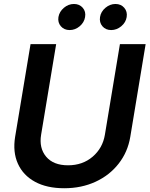

<svg xmlns="http://www.w3.org/2000/svg" viewBox="-20 -954 767 985"><path d="M595.2 -727.5H727.1L648.4 -252Q635.3 -173.8 588.6 -114.3Q542 -54.7 470 -21.5Q397.9 11.7 309.6 11.7Q220.2 11.7 159.4 -21.5Q98.6 -54.7 71.8 -114.3Q44.9 -173.8 57.6 -252L136.7 -727.5H268.1L190.9 -262.7Q179.7 -194.3 216.8 -150.1Q253.9 -106 329.1 -106Q403.8 -106 455.3 -150.1Q506.8 -194.3 518.1 -262.7ZM337.4 -799.8Q309.1 -799.8 292.2 -819.3Q275.4 -838.9 279.8 -866.7Q284.7 -894.5 307.9 -914.1Q331.1 -933.6 359.4 -933.6Q387.7 -933.6 404.5 -914.1Q421.4 -894.5 416.5 -866.7Q412.1 -838.9 388.9 -819.3Q365.7 -799.8 337.4 -799.8ZM550.3 -799.8Q522 -799.8 505.4 -819.3Q488.8 -838.9 493.2 -866.7Q497.6 -894.5 521 -914.1Q544.4 -933.6 572.3 -933.6Q600.6 -933.6 617.4 -914.1Q634.3 -894.5 629.9 -866.7Q625.5 -838.9 602.1 -819.3Q578.6 -799.8 550.3 -799.8Z"/></svg>

Font: Inter Display Semi Bold
Style: Italic
Weight: 600
Italic angle: -9.39999°
Designer: Rasmus Andersson
Foundry: rsms
Version: Version 4.000;git-4fc901f